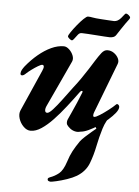

<svg xmlns="http://www.w3.org/2000/svg" viewBox="-60 -675 715 987"><g transform="rotate(5 298.0 -181.5)"><path d="M239.6 265.9Q233.8 265.9 228.3 263.5Q222.8 261.1 222.8 254.3Q222.8 249.5 226.1 247.5Q229.4 245.5 233.4 243.6Q258 235.1 279 218.2Q299.9 201.2 314.6 155.8Q324.3 124.4 337.5 99.6Q350.8 74.9 370.6 46.2Q379.2 35 395.2 20.3Q411.2 5.6 426.8 -7.5Q442.4 -20.7 449.6 -26.4L438.3 -43.9L521.1 -101.7Q494.9 -74 480.9 -28.8Q467 16.4 458.2 60.7Q448.2 111.3 431.6 154Q415 196.6 371.3 223.5Q351 235.5 322 245.3Q292.9 255.1 268.8 260.5Q244.6 265.9 239.6 265.9ZM113.7 14Q93.7 14 76.5 -3.3Q59.2 -20.6 52 -43.8Q44.8 -67.1 52.7 -85.7L146.2 -297.7Q153.2 -313.1 152.4 -321Q151.5 -328.9 143.5 -328.9Q137.7 -328.9 122.1 -319.7Q106.5 -310.4 90.3 -298.4Q74.2 -286.4 65.7 -278.4Q53.1 -265.7 44.7 -265.9Q36.3 -266.1 36.3 -274.8Q36.3 -284.5 41.6 -294.1Q46.9 -303.6 54.1 -313Q83.2 -348.6 115.7 -375.7Q148.3 -402.8 181.5 -418.2Q214.8 -433.6 246 -433.6Q260 -433.6 273.9 -420.7Q287.8 -407.8 294.6 -390.5Q301.5 -373.1 295 -358.8Q276 -317 248 -257.3Q220.1 -197.5 185.2 -122.1Q177.8 -107 179.1 -96.2Q180.4 -85.3 190.4 -85.3Q200.4 -85.3 219.5 -106.4Q238.7 -127.5 263.4 -160.7Q288.1 -193.8 313.6 -228.1Q332.8 -252.3 350.6 -278.2Q368.5 -304.1 384.3 -328.8Q400 -353.5 411.3 -371.8Q427.8 -398.2 441.3 -415.5Q454.9 -432.9 471.5 -432.9Q490.7 -432.9 505.7 -421.9Q520.7 -411 527.9 -396.1Q535.1 -381.1 529.6 -366.9L430.3 -108.1Q427.2 -99.8 427.4 -92.7Q427.6 -85.5 433.3 -85.5Q441.4 -85.5 461.6 -98.3Q481.8 -111.1 504.2 -128.4Q526.6 -145.6 539.9 -159Q542.6 -161.6 543.8 -161.6Q549.2 -161.6 553 -157.1Q556.9 -152.5 556.9 -146.9Q556.9 -134.2 543.2 -116.6Q529.4 -99.1 507.4 -79.7Q485.4 -60.3 460 -43.5Q434.5 -26.8 410.5 -15.8Q386.5 -4.7 368.4 -3.6Q354.3 0.7 340 -3.1Q325.6 -6.8 314.8 -15.7Q303.9 -24.5 298.1 -33.6Q295.8 -37.7 295.6 -45.2Q295.3 -52.8 298.8 -60.9Q307.1 -79.4 317.4 -101.9Q327.6 -124.4 338.9 -150.2Q350.2 -175.9 360.9 -203.8Q364.3 -212.5 359.1 -213.1Q353.9 -213.7 348.9 -206.9Q319.9 -167.1 289.3 -127.9Q258.7 -88.7 228.4 -56.7Q198.1 -24.7 169 -5.3Q139.9 14 113.7 14ZM284.6 -467.4Q280 -467.4 271.4 -474.6Q262.8 -481.9 262.8 -486.5Q262.8 -492.1 274.5 -509.2Q286.1 -526.3 302.7 -546.7Q319.2 -567.1 334.5 -581.8Q349.8 -596.5 356.4 -596.5Q367.6 -596.5 380.9 -593.8Q394.2 -591.1 424.6 -589.1Q446.5 -588.1 464.4 -586.6Q482.4 -585.1 492.1 -585.1Q510.4 -585.1 527.1 -604.2Q537.3 -616 541.9 -622.5Q546.4 -629 550.3 -629Q555.8 -629 564.2 -622Q572.5 -615.1 572.5 -609.5Q572.5 -605.7 566.6 -598.1Q560.7 -590.4 552.1 -578.5Q540.9 -563.2 529.6 -545.5Q518.3 -527.8 509.1 -514.2Q503.1 -505.6 493.9 -502.9Q484.7 -500.2 478.4 -500.2Q470 -500.2 450.5 -501.6Q431 -503 407.6 -504.6Q384.1 -506.2 363.1 -507.6Q342.2 -509 331.6 -509Q320.4 -509 312.4 -498.7Q300.3 -482.7 294.3 -475Q288.4 -467.4 284.6 -467.4Z"/></g></svg>

Font: EB Garamond
Style: Italic
Weight: 400
Italic angle: -17.2°
Designer: Georg Duffner and Octavio Pardo
Foundry: Georg Duffner
Version: Version 1.001